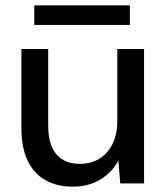

<svg xmlns="http://www.w3.org/2000/svg" viewBox="-20 -685 626 717"><path d="M252 12Q193 12 150 -12Q107 -36 83.5 -84.5Q60 -133 60 -206V-502H160V-216Q160 -145 190.5 -109Q221 -73 279 -73Q319 -73 350.5 -92Q382 -111 400 -147Q418 -183 418 -235V-502H518V0H429L422 -86Q399 -41 354.5 -14.5Q310 12 252 12ZM108 -592V-665H465V-592Z"/></svg>

Font: DM Sans 16pt Medium
Style: Regular
Weight: 500
Version: Version 4.004;gftools[0.9.30]